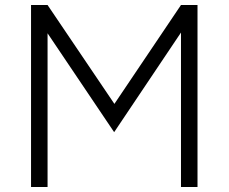

<svg xmlns="http://www.w3.org/2000/svg" viewBox="-20 -747 913 767"><path d="M104 -727H170L437 -332L703 -727H769V0H703V-617L436 -219L170 -614V0H104Z"/></svg>

Font: 寒蝉端黑体 Light
Style: Regular
Weight: 300
Designer: ChillDuanSans {Warren2060}; 
Source Han Sans {Ryoko NISHIZUKA 西塚涼子 (kana, bopomofo & ideographs); Paul D. Hunt (Latin, G
Foundry: ChillType&Adobe
Version: Version 1.300;Glyphs 3.3 (3306)